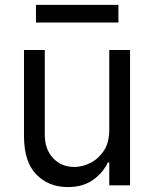

<svg xmlns="http://www.w3.org/2000/svg" viewBox="-20 -747 621 774"><path d="M420.5 -223V-545.5H504.3V0H420.5V-92.3H414.8Q395.6 -50.8 355.1 -21.8Q314.6 7.1 252.8 7.1Q176.1 7.1 126.4 -43.7Q76.7 -94.5 76.7 -198.9V-545.5H160.5V-204.5Q160.5 -144.9 194.1 -109.4Q227.6 -73.9 279.8 -73.9Q311.1 -73.9 343.6 -89.8Q376.1 -105.8 398.3 -138.8Q420.5 -171.9 420.5 -223ZM457.4 -727.3V-656.2H125V-727.3Z"/></svg>

Font: Inter Zeller
Style: Regular
Weight: 400
Designer: Rasmus Andersson; Joe Bland
Foundry: zeller
Version: Version 3.015;git-dec3a8cb1